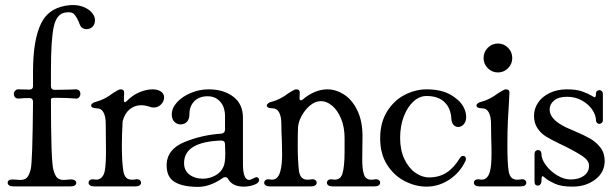

<svg xmlns="http://www.w3.org/2000/svg" viewBox="-20 -729 2402 750"><path d="M28 -28Q37 -28 44.5 -27Q52 -26 58 -26Q76 -26 85 -35Q94 -44 100 -68Q107 -95 109 -331Q109 -346 94 -346Q73 -346 53 -344H51Q43 -344 38.5 -349.5Q34 -355 34 -362Q34 -369 39.5 -375Q45 -381 54 -380L94 -379Q109 -379 109 -393V-450Q109 -573 140.5 -637.5Q172 -702 254 -709Q282 -711 304.5 -702.5Q327 -694 339 -679.5Q351 -665 351 -651Q351 -633 341 -624Q331 -615 318 -615Q311 -615 305 -618Q298 -621 294.5 -627.5Q291 -634 287 -645Q278 -665 268.5 -674.5Q259 -684 235 -680Q201 -675 190 -624.5Q179 -574 179 -456V-393Q179 -378 194 -378L250 -379Q261 -380 276 -380Q285 -380 289.5 -375Q294 -370 294 -362Q294 -355 289 -349Q284 -343 276 -344Q244 -347 194 -347Q179 -347 179 -341Q179 -104 188 -68Q194 -44 203 -35Q212 -26 230 -26Q235 -26 241 -27Q247 -28 255 -28H260Q268 -28 273 -24Q278 -20 278 -15Q278 -9 272.5 -5Q267 -1 257 -1H31Q21 -1 15.5 -5Q10 -9 10 -15Q10 -21 14.5 -24.5Q19 -28 28 -28Z M357 -332Q388 -340 421 -365Q425 -367 435 -373.5Q445 -380 451 -380Q465 -380 465 -368Q465 -352 464 -339V-337Q464 -331 467 -330Q470 -329 475 -334Q497 -357 524.5 -368.5Q552 -380 576 -380Q589 -380 597 -377Q621 -369 621 -348Q621 -333 609 -321Q597 -309 581 -309Q572 -309 568 -311Q547 -318 532 -318Q506 -318 486.5 -302Q467 -286 459 -255Q456 -201 456 -160Q456 -96 462 -60Q465 -43 473 -35Q481 -27 496 -27Q503 -27 508 -28L514 -29Q522 -29 526.5 -25Q531 -21 531 -15Q531 -9 525.5 -5Q520 -1 510 -1H347Q337 -1 331.5 -5Q326 -9 326 -15Q326 -22 332 -26Q338 -30 349 -28Q364 -25 374.5 -33.5Q385 -42 389 -60Q394 -85 394 -139L393 -246Q393 -273 384.5 -289.5Q376 -306 357 -306Q347 -306 341.5 -309Q336 -312 336 -317Q336 -321 341.5 -325.5Q347 -330 357 -332Z M631 -89Q634 -147 701.5 -174.5Q769 -202 845 -207Q859 -209 859 -223V-274Q859 -311 840 -332Q821 -353 791 -353Q758 -353 739 -333.5Q720 -314 720 -284Q720 -263 710 -253Q700 -243 685 -243Q672 -243 661.5 -253Q651 -263 651 -282Q651 -307 671.5 -329.5Q692 -352 725.5 -366Q759 -380 795 -380Q853 -380 891 -351.5Q929 -323 929 -269V-88Q929 -26 954 -26Q957 -26 968 -31.5Q979 -37 981 -37Q986 -37 989 -34Q992 -31 992 -26Q992 -14 972.5 -7Q953 0 932 0Q888 0 871 -30Q867 -37 860 -37Q854 -37 849 -33Q800 1 754 1Q693 1 661 -19Q629 -39 631 -89ZM860 -129 859 -165Q859 -180 844 -180Q699 -175 699 -92Q699 -63 720 -47Q741 -31 772 -31Q798 -31 821 -43.5Q844 -56 853 -78Q860 -93 860 -129Z M1043 -332Q1074 -340 1107 -365Q1111 -367 1121 -373.5Q1131 -380 1137 -380Q1151 -380 1151 -368Q1151 -356 1150 -346V-344Q1150 -339 1153.5 -337.5Q1157 -336 1162 -340Q1210 -380 1259 -380Q1292 -380 1323.5 -360Q1355 -340 1375.5 -298.5Q1396 -257 1396 -196L1395 -106Q1395 -66 1402 -46.5Q1409 -27 1430 -27Q1438 -27 1442 -28L1448 -29Q1456 -29 1460.5 -25Q1465 -21 1465 -15Q1465 -9 1459.5 -5Q1454 -1 1444 -1H1278Q1268 -1 1262.5 -5Q1257 -9 1257 -15Q1257 -22 1263 -26Q1269 -30 1280 -28Q1309 -23 1317.5 -50.5Q1326 -78 1326 -136V-190Q1326 -232 1312.5 -265Q1299 -298 1277.5 -316Q1256 -334 1234 -334Q1211 -334 1190.5 -316.5Q1170 -299 1157 -274Q1144 -249 1144 -227Q1143 -203 1143 -160Q1143 -100 1148 -60Q1151 -43 1159 -35Q1167 -27 1182 -27Q1189 -27 1194 -28L1200 -29Q1208 -29 1212.5 -25Q1217 -21 1217 -15Q1217 -9 1211.5 -5Q1206 -1 1196 -1H1033Q1023 -1 1017.5 -5Q1012 -9 1012 -15Q1012 -22 1018 -26Q1024 -30 1035 -28Q1065 -22 1075 -60Q1082 -85 1082 -126L1081 -178Q1079 -220 1079 -246Q1079 -273 1070.5 -289.5Q1062 -306 1043 -306Q1033 -306 1027.5 -309Q1022 -312 1022 -317Q1022 -321 1027.5 -325.5Q1033 -330 1043 -332Z M1465 -189Q1465 -250 1492 -293.5Q1519 -337 1561 -358.5Q1603 -380 1646 -380Q1706 -380 1743.5 -357Q1781 -334 1793 -306Q1801 -289 1801 -272Q1801 -254 1791.5 -243.5Q1782 -233 1770 -233Q1759 -233 1751.5 -241.5Q1744 -250 1743 -266Q1741 -306 1716.5 -330Q1692 -354 1646 -354Q1619 -354 1595.5 -333Q1572 -312 1557.5 -274.5Q1543 -237 1543 -190Q1543 -143 1559.5 -108Q1576 -73 1602 -54.5Q1628 -36 1656 -36Q1695 -36 1724 -54.5Q1753 -73 1776 -111Q1781 -120 1789 -120Q1794 -120 1797 -117Q1800 -114 1800 -109Q1800 -103 1798 -100Q1777 -55 1735.5 -27.5Q1694 0 1646 0Q1603 0 1561 -21.5Q1519 -43 1492 -85.5Q1465 -128 1465 -189Z M1869 -502Q1869 -526 1885.5 -542.5Q1902 -559 1925 -559Q1948 -559 1964.5 -542.5Q1981 -526 1981 -502Q1981 -479 1964.5 -462.5Q1948 -446 1925 -446Q1902 -446 1885.5 -462.5Q1869 -479 1869 -502ZM1831 -15Q1831 -22 1837 -26Q1843 -30 1854 -28Q1884 -22 1894 -60Q1900 -82 1900 -128Q1900 -161 1899 -179L1898 -246Q1898 -273 1889.5 -289.5Q1881 -306 1862 -306Q1852 -306 1846.5 -309Q1841 -312 1841 -317Q1841 -321 1846.5 -325.5Q1852 -330 1862 -332Q1893 -340 1926 -365Q1930 -367 1940 -373.5Q1950 -380 1956 -380Q1970 -380 1970 -368L1968 -328L1964 -259Q1962 -222 1962 -161Q1962 -90 1967 -60Q1970 -43 1978 -35Q1986 -27 2001 -27Q2008 -27 2013 -28L2019 -29Q2027 -29 2031.5 -25Q2036 -21 2036 -15Q2036 -9 2030.5 -5Q2025 -1 2015 -1H1932H1852Q1842 -1 1836.5 -5Q1831 -9 1831 -15Z M2100 -41Q2097 -41 2096 -35.5Q2095 -30 2095 -20Q2095 -14 2091 -9Q2087 -4 2081 -4Q2068 -4 2068 -19V-79V-128Q2068 -135 2072 -139Q2076 -143 2082 -143Q2087 -143 2091 -139Q2095 -135 2095 -128Q2095 -107 2112.5 -83.5Q2130 -60 2156.5 -44Q2183 -28 2209 -28Q2241 -28 2261 -42.5Q2281 -57 2281 -82Q2281 -101 2257.5 -117.5Q2234 -134 2184 -159L2165 -168Q2132 -184 2112.5 -196Q2093 -208 2079.5 -228Q2066 -248 2066 -277Q2066 -304 2081.5 -327.5Q2097 -351 2126.5 -365.5Q2156 -380 2195 -380Q2231 -380 2253.5 -372Q2276 -364 2288.5 -356.5Q2301 -349 2303 -349Q2308 -349 2308 -364Q2308 -370 2312 -373.5Q2316 -377 2321 -377Q2327 -377 2331 -373Q2335 -369 2335 -363V-308V-259Q2335 -253 2330.5 -249Q2326 -245 2321 -245Q2316 -245 2312 -249Q2308 -253 2308 -259Q2308 -279 2293.5 -300.5Q2279 -322 2253 -336.5Q2227 -351 2195 -351Q2162 -351 2144.5 -336.5Q2127 -322 2127 -301Q2127 -262 2192 -231Q2201 -227 2209 -223.5Q2217 -220 2224 -217Q2262 -201 2285.5 -187.5Q2309 -174 2325.5 -152.5Q2342 -131 2342 -100Q2342 -56 2305.5 -28Q2269 0 2216 0Q2173 0 2148.5 -11Q2124 -22 2112.5 -31.5Q2101 -41 2100 -41Z"/></svg>

Font: Hina Mincho
Style: Regular
Weight: 400
Designer: satsuyako
Foundry: satsuyako
Version: Version 1.100